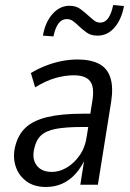

<svg xmlns="http://www.w3.org/2000/svg" viewBox="-20 -736 519 765"><path d="M163 9Q116 9 85.5 -13.5Q55 -36 43 -71.5Q31 -107 39 -146Q50 -197 81 -226.5Q112 -256 168.5 -269.5Q225 -283 311 -283H352L344 -230H306Q242 -230 202.5 -222.5Q163 -215 143 -196Q123 -177 116 -142Q107 -102 126.5 -76.5Q146 -51 187 -51Q217 -51 246.5 -68.5Q276 -86 298 -118Q320 -150 326 -195L348 -334Q357 -389 339 -412.5Q321 -436 274 -436Q240 -436 202 -425.5Q164 -415 120 -388L103 -445Q133 -463 164.5 -475Q196 -487 227.5 -493Q259 -499 288 -499Q341 -499 374 -482Q407 -465 419.5 -427.5Q432 -390 423 -331L370 0H300L317 -107H321Q305 -70 281 -43.5Q257 -17 227.5 -4Q198 9 163 9ZM193 -591 151 -594Q160 -647 189 -680Q218 -713 257 -713Q283 -713 301 -699.5Q319 -686 333 -673Q345 -662 355.5 -654Q366 -646 379 -646Q399 -646 411.5 -664Q424 -682 431 -716L474 -712Q464 -658 436 -626Q408 -594 369 -594Q342 -594 325 -606.5Q308 -619 293 -633Q282 -644 271 -652Q260 -660 246 -660Q226 -660 213 -642.5Q200 -625 193 -591Z"/></svg>

Font: Nunito Sans 10pt Condensed
Style: Italic
Weight: 400
Width: 3
Italic angle: -9°
Designer: Vernon Adams
Foundry: Vernon Adams
Version: Version 3.101;gftools[0.9.27]